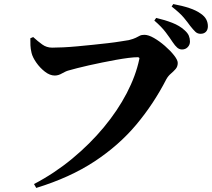

<svg xmlns="http://www.w3.org/2000/svg" viewBox="-20 -868 1041 943"><path d="M147 36Q248 -17 335 -89Q422 -161 490 -243Q558 -325 602.5 -410.5Q647 -496 664 -577Q666 -582 663.5 -584.5Q661 -587 656 -587Q638 -587 610.5 -583.5Q583 -580 549.5 -574Q516 -568 482 -561Q448 -554 416.5 -547Q385 -540 360 -533.5Q335 -527 321 -523Q304 -519 285.5 -508Q267 -497 249 -497Q225 -497 200.5 -516Q176 -535 158 -561Q140 -587 135 -608Q130 -629 129.5 -645Q129 -661 129 -680L143 -686Q166 -665 187.5 -649.5Q209 -634 236 -634Q258 -634 290 -635.5Q322 -637 360 -640.5Q398 -644 436.5 -648Q475 -652 510 -656Q545 -660 572 -664.5Q599 -669 613 -671Q636 -677 647 -682.5Q658 -688 666.5 -692.5Q675 -697 689 -697Q709 -697 736 -681.5Q763 -666 790 -642.5Q817 -619 835 -596Q853 -573 853 -559Q853 -541 842.5 -529Q832 -517 819 -506Q806 -495 797 -479Q735 -358 649.5 -256Q564 -154 444 -75Q324 4 158 55ZM874 -625Q861 -625 850.5 -634Q840 -643 828 -661Q815 -681 794.5 -708.5Q774 -736 738 -767L747 -780Q790 -770 826 -756Q862 -742 886 -720Q902 -706 907.5 -692.5Q913 -679 913 -664Q913 -648 902 -636.5Q891 -625 874 -625ZM965 -702Q950 -702 939.5 -712Q929 -722 914 -741Q902 -758 883 -781Q864 -804 823 -836L831 -848Q875 -840 909.5 -828.5Q944 -817 966 -801Q985 -788 993 -772.5Q1001 -757 1001 -739Q1001 -722 991.5 -712Q982 -702 965 -702Z"/></svg>

Font: Noto Serif JP ExtraLight ExtraBold
Style: Regular
Weight: 800
Version: Version 2.003-H1;hotconv 1.1.1;makeotfexe 2.6.0